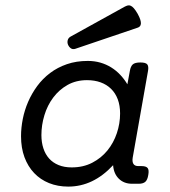

<svg xmlns="http://www.w3.org/2000/svg" viewBox="-20 -691 640 722"><path d="M236.8 10.7Q197.3 10.7 164.6 -2.4Q131.8 -15.6 108.4 -40.3Q85 -64.9 72 -99.9Q59.1 -134.8 59.1 -178.7Q59.1 -210.4 65.7 -243.7Q72.3 -276.9 85.9 -308.3Q99.6 -339.8 120.1 -367.7Q140.6 -395.5 168.5 -416.5Q196.3 -437.5 231.7 -449.7Q267.1 -461.9 310.1 -461.9Q335 -461.9 357.2 -455.6Q379.4 -449.2 398.2 -437.5Q417 -425.8 432.1 -409.7Q447.3 -393.6 459 -374L468.3 -424.3Q471.2 -441.4 479.2 -448.7Q487.3 -456.1 507.8 -456.1Q528.3 -456.1 533.9 -448.7Q539.6 -441.4 536.6 -424.3L479 -98.1Q476.6 -83 481.7 -74.7Q486.8 -66.4 500.5 -66.4H512.7Q529.3 -66.4 535.2 -59.1Q541 -51.8 537.6 -33.2Q534.7 -14.6 526.4 -7.3Q518.1 0 501.5 0H476.6Q446.3 0 427 -18.8Q407.7 -37.6 405.3 -69.8Q330.6 10.7 236.8 10.7ZM249.5 -61.5Q293 -61.5 326.9 -79.1Q360.8 -96.7 384 -125.2Q407.2 -153.8 419.4 -190.2Q431.6 -226.6 431.6 -264.2Q431.6 -293.9 422.9 -317.4Q414.1 -340.8 397.7 -356.9Q381.3 -373 358.4 -381.3Q335.4 -389.6 307.1 -389.6Q266.1 -389.6 234.1 -371.6Q202.1 -353.5 180.2 -324.2Q158.2 -294.9 147 -257.8Q135.7 -220.7 135.7 -183.1Q135.7 -155.8 143.1 -133.3Q150.4 -110.8 164.6 -95Q178.7 -79.1 200.2 -70.3Q221.7 -61.5 249.5 -61.5ZM448.2 -665.5Q454.6 -668.9 460.2 -670.4Q465.8 -671.9 471.4 -669.4Q477.1 -667 483.4 -659.9Q489.7 -652.8 497.6 -639.2Q504.9 -626 507.6 -616.9Q510.3 -607.9 509.8 -601.8Q509.3 -595.7 505.9 -592Q502.4 -588.4 497.6 -586.9L262.7 -507.3Q253.4 -504.4 246.3 -509.5Q239.3 -514.6 235.8 -522.9Q232.4 -531.2 234.6 -539.8Q236.8 -548.3 245.1 -553.2Z"/></svg>

Font: Courier Prime
Style: Italic
Weight: 400
Monospace: yes
Designer: Alan Dague-Greene
Foundry: Quote-Unquote Apps
Version: Version 1.202